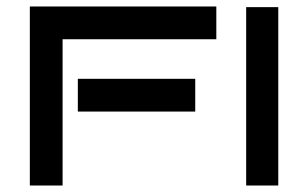

<svg xmlns="http://www.w3.org/2000/svg" viewBox="-20 -572 950 592"><path d="M647 -552H72V0H173V-451H647ZM582 -329H220V-228H582ZM838 -550H739V0H838Z"/></svg>

Font: Bruno Ace SC
Style: Regular
Weight: 400
Designer: Astigmatic (AOETI)
Foundry: Astigmatic (AOETI)
Version: Version 1.000